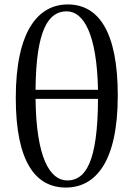

<svg xmlns="http://www.w3.org/2000/svg" viewBox="-20 -829 600 864"><path d="M276 15C408 15 510 -97 510 -399C510 -689 422 -809 285 -809C154 -809 51 -693 51 -388C51 -99 141 15 276 15ZM283 -17C204 -17 143 -120 140 -384H421C420 -95 363 -17 283 -17ZM140 -425C142 -700 200 -778 280 -778C358 -778 416 -672 421 -425Z"/></svg>

Font: Noto Serif TC Medium
Style: Regular
Weight: 500
Designer: Ryoko NISHIZUKA 西塚涼子 (kana & ideographs); Frank Grießhammer (Latin, Greek & Cyrillic); Wenlong ZHANG 张文龙 (bopomofo); San
Foundry: Adobe
Version: Version 2.001;hotconv 1.1.0;makeotfexe 2.6.0